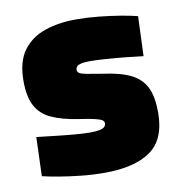

<svg xmlns="http://www.w3.org/2000/svg" viewBox="-65 -576 612 649"><g transform="rotate(-10 240.5 -251.5)"><path d="M243.7 12.6Q203.5 12.6 162.9 8.3Q122.4 4 88.2 -1.8Q54 -7.6 31.8 -13.1L36.4 -146.7Q63.4 -143.7 97.4 -139.7Q131.5 -135.7 164.4 -132.9Q197.3 -130.1 218 -130.1Q239 -130.1 250.9 -132.7Q262.9 -135.3 268 -140.2Q273 -145.1 273 -152.5Q273 -159.1 266.8 -163.3Q260.6 -167.5 242.2 -172Q223.8 -176.5 186.6 -181.8Q131.5 -190.3 95.9 -206.7Q60.3 -223 43.4 -255Q26.6 -286.9 26.6 -340.3Q26.6 -406.6 54.5 -444.5Q82.4 -482.4 130 -498.6Q177.6 -514.9 236.7 -514.9Q274.8 -514.9 314.2 -510.9Q353.7 -506.9 388.6 -501.1Q423.6 -495.3 446.2 -489.3L440.9 -352.9Q414.9 -356.3 379.9 -359.8Q344.9 -363.3 312.4 -365.5Q279.9 -367.8 258.9 -367.8Q239.9 -367.8 229 -365.2Q218.2 -362.6 214.1 -358Q209.9 -353.4 209.9 -345.5Q209.9 -339.4 216.2 -335.2Q222.5 -331 241 -327.4Q259.4 -323.9 295.5 -318.2Q355.1 -310.4 390.5 -292.6Q425.8 -274.8 441.1 -242.6Q456.4 -210.4 456.4 -157.2Q456.4 -64.8 401.5 -26.1Q346.6 12.6 243.7 12.6Z"/></g></svg>

Font: TitilliumWeb ExtraLight
Style: Regular
Weight: 400
Designer: Mohamed Gaber, Accademia di Belle Arti di Urbino and others
Foundry: Kief Type Foundry, Accademia di Belle Arti di Urbino and others
Version: Version 3.000; ttfautohint (v1.8.2)